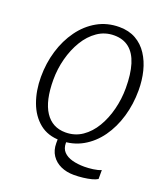

<svg xmlns="http://www.w3.org/2000/svg" viewBox="-164 -868 1002 1155"><g transform="rotate(20 336.5 -290.0)"><path d="M445 175Q398 175 361 158Q324 141 302.5 108.8Q281 76.5 281 31Q281 25.5 281.2 10.5Q281.5 -4.5 282 -11H335Q335 -9.5 335 -1.5Q335 6.5 335 11Q335 46 355 67Q375 88 409.5 97.5Q444 107 488 107Q513 107 543 103Q573 99 594 90V147Q581.5 155.5 557.5 161.8Q533.5 168 504 171.5Q474.5 175 445 175ZM298 8Q218 8 164.8 -35.2Q111.5 -78.5 84.8 -151.2Q58 -224 58 -312Q58 -400 82 -479.5Q106 -559 151 -621.2Q196 -683.5 259 -719.2Q322 -755 400 -755Q461 -755 506 -729.5Q551 -704 580.2 -659.2Q609.5 -614.5 623.8 -557.2Q638 -500 638 -436Q638 -347 614.5 -267Q591 -187 546.8 -125Q502.5 -63 439.8 -27.5Q377 8 298 8ZM310 -48Q370 -48 416.8 -80Q463.5 -112 495.5 -166Q527.5 -220 544.2 -286.5Q561 -353 561 -422Q561 -512.5 542 -573.8Q523 -635 484.5 -666Q446 -697 388 -697Q329 -697 281.8 -664.5Q234.5 -632 201.8 -577.8Q169 -523.5 151.5 -457Q134 -390.5 134 -322Q134 -186.5 179.8 -117.2Q225.5 -48 310 -48Z"/></g></svg>

Font: Merriweather Sans Variable Regular
Style: Italic
Weight: 300
Italic angle: -8°
Designer: Eben Sorkin
Foundry: Eben Sorkin
Version: Version 2.001